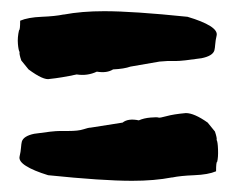

<svg xmlns="http://www.w3.org/2000/svg" viewBox="-20 -390 423 343"><path d="M366 -84Q352 -78 327 -77Q302 -76 288 -73H287Q256 -67 216 -67Q163 -67 66 -77Q40 -85 26.5 -93.5Q13 -102 15 -110.5Q17 -119 17.5 -126Q18 -133 19 -137Q22 -147 41 -151Q75 -156 87 -156H102Q120 -156 129 -159Q138 -162 142 -162L199 -171Q209 -179 228 -175Q237 -179 249 -180Q261 -181 263 -180Q265 -179 277.5 -182.5Q290 -186 312 -188Q327 -188 351 -171L364 -155Q368 -143 367 -140Q369 -137 369.5 -123Q370 -109 368 -101Q366 -101 366 -84ZM16 -353Q30 -359 54.5 -360Q79 -361 93 -364H94Q126 -370 166 -370Q218 -370 315 -360Q342 -352 355.5 -343.5Q369 -335 367 -326.5Q365 -318 364.5 -311Q364 -304 363 -300Q360 -290 340 -286Q306 -281 294 -281H279L265 -280L213 -271Q202 -267 182 -266Q171 -259 153 -262Q136 -254 117 -257Q89 -251 69 -249Q58 -246 31 -266L18 -282Q14 -294 15 -297Q13 -300 12 -311.5Q11 -323 14 -336Q16 -336 16 -353Z"/></svg>

Font: Caveat Brush
Style: Regular
Weight: 400
Designer: Pablo Impallari
Foundry: Creative Lab NY
Version: Version 1.096; ttfautohint (v1.3)